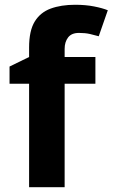

<svg xmlns="http://www.w3.org/2000/svg" viewBox="-20 -851 472 805"><path d="M380 -500H251V-66H102V-500H20V-572L102 -612V-652Q102 -722 125.5 -760.5Q149 -799 192.5 -815Q236 -831 295 -831Q339 -831 374.5 -824Q410 -817 432 -808L394 -699Q377 -704 357 -708.5Q337 -713 311 -713Q280 -713 265.5 -694Q251 -675 251 -646V-612H380Z"/></svg>

Font: Noto Sans Malayalam UI
Style: Regular
Weight: 400
Designer: Jelle Bosma - Monotype Design Team
Foundry: Monotype Imaging Inc.
Version: Version 2.104